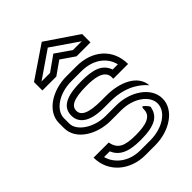

<svg xmlns="http://www.w3.org/2000/svg" viewBox="-261 -1032 1147 1147"><g transform="rotate(-45 312.5 -458.5)"><path d="M41.7 -500V-458.3C41.7 -356 156.9 -291.7 268.8 -291.7H358.3C461.3 -291.7 541.7 -232.6 541.7 -166.7C541.7 -96.9 457.6 -41.7 354.2 -41.7H270.8C169.8 -41.7 105.2 -102.1 88.5 -166.7H136.5C159.6 -112.7 207.7 -83.3 314.6 -83.3C445.7 -83.3 485.1 -119 497.9 -181.2C492.7 -196.9 469.4 -217.1 464.6 -218.8C460.4 -216.7 458.3 -209.4 458.3 -199C458.3 -139.8 397.1 -125 314.6 -125C220 -125 181.5 -145.1 169.8 -208.3H41.7C41.7 -83.3 144.8 0 270.8 0H355.2C472.1 0 583.3 -67.9 583.3 -166.7C583.3 -264.4 472.4 -333.3 358.3 -333.3H268.8C168.3 -333.3 83.3 -394.1 83.3 -454.2V-500C83.3 -565.7 165 -625 270.8 -625H354.2C464.5 -625 524.7 -563.1 538.5 -500H494.8C470.7 -567.1 408.8 -583.3 314.6 -583.3C212.5 -583.3 125 -564.9 125 -479.2C125 -437.5 150.9 -375 293.8 -375H358.3C494.2 -372.9 561.3 -305.2 583.3 -278.1C576.9 -370.6 470.6 -416.7 358.3 -416.7H314.6C202.5 -416.7 166.7 -441.7 166.7 -479.2C166.7 -516.7 201.1 -541.7 314.6 -541.7C374.3 -541.7 449.4 -535.5 458.3 -479.2V-458.3H583.3C583.3 -586.5 487.3 -666.7 356.2 -666.7H270.8C152.6 -666.7 41.7 -598.6 41.7 -500ZM311.5 -817.7 215.6 -750H143.8L313.5 -866.7L483.3 -750H409.4ZM311.5 -767.7 397.9 -708.3H515.6V-779.2L312.5 -916.7L109.4 -779.2V-708.3H227.1Z"/></g></svg>

Font: Sportrop
Style: Regular
Weight: 500
Version: Version 0.9